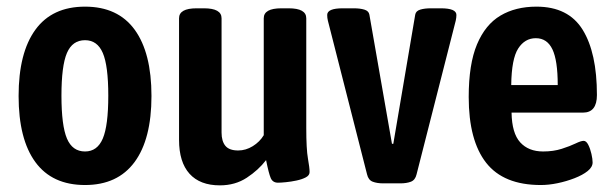

<svg xmlns="http://www.w3.org/2000/svg" viewBox="-20 -550 1849 578"><path d="M236 7Q137 7 86.5 -62Q36 -131 36 -261Q36 -391 86.5 -460.5Q137 -530 236 -530Q335 -530 385.5 -460.5Q436 -391 436 -261Q436 -131 385 -62Q334 7 236 7ZM236 -94Q273 -94 289.5 -133Q306 -172 306 -262Q306 -352 289.5 -390.5Q273 -429 236 -429Q198 -429 181.5 -390.5Q165 -352 165 -262Q165 -172 181.5 -133Q198 -94 236 -94Z M642 8Q582 8 550.5 -27Q519 -62 519 -129V-495Q519 -525 572 -525H594Q647 -525 647 -495V-151Q647 -125 658.5 -111Q670 -97 697 -97Q720 -97 741 -110Q762 -123 774 -143V-495Q774 -525 827 -525H849Q902 -525 902 -495V-165Q902 -101 907 -73Q912 -45 912 -32Q912 -22 900.5 -16Q889 -10 872.5 -6.5Q856 -3 840.5 -1.5Q825 0 817 0Q801 0 795 -14Q789 -28 781 -68Q758 -38 723 -15Q688 8 642 8Z M1134 2Q1115 2 1102 -3Q1089 -8 1085 -25L967 -488Q965 -496 965 -505Q965 -525 1012 -525H1045Q1064 -525 1077 -521Q1090 -517 1092 -506L1160 -117H1164L1230 -506Q1232 -517 1245 -521Q1258 -525 1277 -525H1307Q1354 -525 1354 -505Q1354 -501 1353.5 -497Q1353 -493 1352 -488L1234 -25Q1230 -8 1217 -3Q1204 2 1185 2Z M1608 7Q1496 7 1443.5 -60Q1391 -127 1391 -258Q1391 -357 1416 -416.5Q1441 -476 1486.5 -503Q1532 -530 1595 -530Q1691 -530 1734 -460.5Q1777 -391 1777 -264Q1777 -211 1735 -211H1520Q1521 -149 1546 -121.5Q1571 -94 1615 -94Q1646 -94 1671 -102Q1696 -110 1712.5 -118Q1729 -126 1737 -126Q1745 -126 1751 -114Q1757 -102 1760.5 -86.5Q1764 -71 1764 -61Q1764 -47 1749 -35Q1734 -23 1709.5 -13.5Q1685 -4 1658.5 1.5Q1632 7 1608 7ZM1519 -294H1659Q1659 -368 1643 -401.5Q1627 -435 1593 -435Q1560 -435 1540 -404Q1520 -373 1519 -294Z"/></svg>

Font: Asap Condensed SemiBold
Style: Regular
Weight: 600
Width: 3
Designer: Pablo Cosgaya
Foundry: Omnibus-Type
Version: Version 3.001; ttfautohint (v1.8.4.7-5d5b)